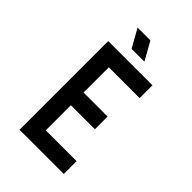

<svg xmlns="http://www.w3.org/2000/svg" viewBox="-237 -901 995 995"><g transform="rotate(45 260.0 -403.5)"><path d="M104 -650V0H428V-94H202V-278H378V-371H202V-556H428V-650ZM162 -807 218 -707H312L256 -807Z"/></g></svg>

Font: Grotesk 02 Mince
Style: Bold
Weight: 400
Designer: Frank Adebiaye, contributions by Jérémy Landes, Ariel Martín Pérez
Foundry: Velvetyne Type Foundry
Version: Version 3.000;Glyphs 3.1.2 (3150)